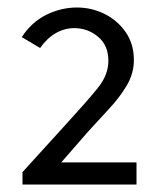

<svg xmlns="http://www.w3.org/2000/svg" viewBox="-20 -799 434 512"><path d="M40 -307V-340L169 -482Q212 -529 240.5 -564Q269 -599 269 -637Q269 -678 241.5 -701Q214 -724 178 -724Q152 -724 128.5 -710.5Q105 -697 87 -671L38 -700Q64 -740 103.5 -759.5Q143 -779 185 -779Q224 -779 258.5 -762Q293 -745 315 -713.5Q337 -682 337 -639Q337 -603 318 -571Q299 -539 270.5 -508.5Q242 -478 214 -447L126 -346L116 -366H344V-307Z"/></svg>

Font: Yaldevi
Style: Regular
Weight: 400
Designer: Sol Matas, Rajitha Manaperi, Kosala Senevirathne
Foundry: Mooniak
Version: Version 1.100